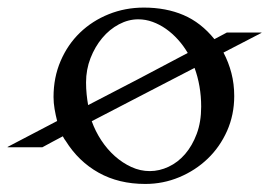

<svg xmlns="http://www.w3.org/2000/svg" viewBox="-90 -461 696 496"><path d="M267.1 -411.1Q241.7 -411.1 217.3 -398.2Q192.9 -385.3 174.1 -362.8Q155.3 -340.3 143.8 -310.8Q132.3 -281.2 132.3 -248Q132.3 -232.4 133.8 -217.5Q135.3 -202.6 137.7 -189.5Q200.2 -221.7 266.4 -256.3Q332.5 -291 395 -324.2Q383.8 -343.3 369.4 -359.1Q355 -375 338.6 -386.5Q322.3 -397.9 304.2 -404.5Q286.1 -411.1 267.1 -411.1ZM429.7 -185.5Q429.7 -212.4 425.3 -237.8Q420.9 -263.2 412.6 -285.6Q346.7 -251.5 279.8 -216.8Q212.9 -182.1 147 -147.9Q156.2 -122.1 171.6 -98.6Q187 -75.2 206.8 -57.6Q226.6 -40 249.5 -29.5Q272.5 -19 296.9 -19Q321.8 -19 345.7 -30.3Q369.6 -41.5 388.2 -63Q406.7 -84.5 418.2 -115.2Q429.7 -146 429.7 -185.5ZM585.4 -377V-376L487.3 -325.2Q500.5 -300.3 507.8 -272.2Q515.1 -244.1 515.1 -212.9Q515.1 -164.6 496.6 -122.8Q478 -81.1 446.3 -50.8Q414.6 -20.5 373 -3.2Q331.5 14.2 285.2 14.2Q216.8 14.2 164.8 -14.9Q112.8 -43.9 79.6 -97.2Q78.1 -99.1 76.4 -101.6Q74.7 -104 72.3 -108.9Q59.1 -102.1 46.1 -95Q33.2 -87.9 19.5 -80.6H-70.3V-81.5L57.6 -148.4Q53.7 -163.6 51 -179.4Q48.3 -195.3 48.3 -210.4Q48.3 -261.2 66.7 -303.7Q85 -346.2 116.7 -376.7Q148.4 -407.2 190.9 -424.3Q233.4 -441.4 281.7 -441.4Q338.9 -441.4 384 -422.1Q429.2 -402.8 463.9 -359.9Q470.7 -363.8 480 -368.4Q489.3 -373 496.1 -377Z"/></svg>

Font: XB Niloofar
Style: Regular
Weight: 400
Designer: Behnam
Foundry: Irmug
Version: Version 7.201 2008